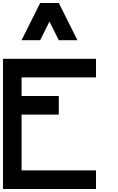

<svg xmlns="http://www.w3.org/2000/svg" viewBox="-20 -1270 790 1290"><path d="M625 -875V-750H125V-625H375V-500H125V-125H625V0H0V-875ZM375 -1000 312.5 -1125 250 -1000H125L250 -1250H375L500 -1000Z"/></svg>

Font: CraftyPE
Style: Regular
Weight: 400
Designer: Erek Butcher
Foundry: Haunted Coop
Version: Version 0.018;April 4, 2024;FontCreator 15.0.0.2962 64-bit